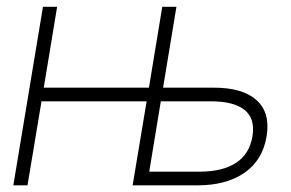

<svg xmlns="http://www.w3.org/2000/svg" viewBox="-20 -556 873 576"><path d="M20 0 108.9 -535.6H151.4L111.3 -293H426.8L466.8 -535.6H509.3L469.2 -293H621.6Q708 -293 749.8 -255.4Q791.5 -217.8 779.8 -147Q768.1 -75.7 713.6 -37.8Q659.2 0 572.8 0H377.9L419.9 -252H104.5L62.5 0ZM427.7 -41H578.6Q647.5 -41 688 -67.4Q728.5 -93.8 737.3 -147Q746.1 -199.7 714.1 -225.8Q682.1 -252 613.3 -252H462.4Z"/></svg>

Font: Inter Display Extra Light
Style: Italic
Weight: 200
Italic angle: -9.39999°
Designer: Rasmus Andersson
Foundry: rsms
Version: Version 4.000;git-4fc901f